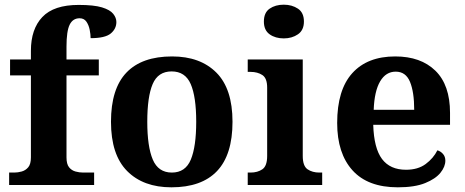

<svg xmlns="http://www.w3.org/2000/svg" viewBox="-20 -790 1985 820"><path d="M19 0V-53H41Q56 -53 72.5 -57.5Q89 -62 100.5 -75.5Q112 -89 112 -118V-468H23V-536H112V-573Q112 -666 161 -717.5Q210 -769 316 -769Q381 -769 415.5 -758.5Q450 -748 463.5 -731Q477 -714 477 -696Q477 -667 453 -647Q429 -627 367 -627Q367 -643 363 -663Q359 -683 349 -697.5Q339 -712 320 -712Q291 -712 277.5 -684.5Q264 -657 264 -591V-536H402V-468H264V-118Q264 -89 275 -75.5Q286 -62 302.5 -57.5Q319 -53 335 -53H382V0Z M712 10Q592 10 523 -59.5Q454 -129 454 -270Q454 -411 520 -480Q586 -549 715 -549Q835 -549 904 -480Q973 -411 973 -270Q973 -129 907 -59.5Q841 10 712 10ZM714 -53Q772 -53 795 -108.5Q818 -164 818 -270Q818 -377 794.5 -431Q771 -485 713 -485Q655 -485 632 -431Q609 -377 609 -270Q609 -164 632.5 -108.5Q656 -53 714 -53Z M1192 -626Q1156 -626 1131.5 -643.5Q1107 -661 1107 -698Q1107 -736 1131.5 -753Q1156 -770 1192 -770Q1227 -770 1252.5 -753Q1278 -736 1278 -698Q1278 -661 1252.5 -643.5Q1227 -626 1192 -626ZM1038 0V-53H1050Q1080 -53 1100.5 -67Q1121 -81 1121 -124V-416Q1121 -456 1100.5 -469.5Q1080 -483 1050 -483H1038V-536H1273V-124Q1273 -81 1293.5 -67Q1314 -53 1344 -53H1356V0Z M1679 10Q1551 10 1485.5 -62.5Q1420 -135 1420 -265Q1420 -406 1484.5 -477.5Q1549 -549 1668 -549Q1777 -549 1839.5 -488Q1902 -427 1902 -308V-257H1574Q1577 -157 1611.5 -111Q1646 -65 1714 -65Q1765 -65 1798 -89.5Q1831 -114 1848 -148Q1862 -144 1872 -132.5Q1882 -121 1882 -104Q1882 -78 1861 -52Q1840 -26 1795.5 -8Q1751 10 1679 10ZM1749 -321Q1749 -397 1731 -440.5Q1713 -484 1670 -484Q1628 -484 1603.5 -442.5Q1579 -401 1576 -321Z"/></svg>

Font: Noto Serif Myanmar
Style: Bold
Weight: 700
Designer: Ben Mitchell and the Monotype Design Team
Foundry: Monotype Imaging Inc.
Version: Version 2.106; ttfautohint (v1.8.4.7-5d5b)